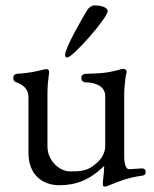

<svg xmlns="http://www.w3.org/2000/svg" viewBox="-20 -669 567 708"><path d="M228 -457C248 -457 377 -603 377 -628C377 -642 353 -649 328 -649C318 -649 307 -641 301 -631C285 -604 220 -493 220 -466C220 -459 223 -457 228 -457ZM366 19C372 19 382 15 386 13C415 1 451 -14 503 -21C511 -22 517 -24 517 -35C517 -47 509 -48 502 -48C492 -48 466 -45 456 -45C446 -45 438 -59 438 -95V-326C438 -342 443 -388 445 -395C446 -399 447 -402 447 -404C447 -411 441 -415 434 -415C431 -415 427 -414 424 -413C388 -403 362 -398 301 -397C290 -397 280 -394 280 -382C280 -368 289 -365 301 -365C321 -365 368 -356 368 -315V-132C368 -91 338 -68 323 -57C298 -38 273 -37 239 -37C196 -37 155 -80 155 -128V-323C155 -353 157 -369 161 -400C162 -411 157 -414 151 -414C148 -414 147 -414 143 -413C106 -404 89 -400 44 -397C36 -396 29 -393 29 -381C29 -370 35 -367 42 -365C72 -353 85 -337 85 -308V-105C85 -27 134 14 199 14C261 14 312 -6 364 -57V-51C364 -34 359 -2 359 11C359 16 361 19 366 19Z"/></svg>

Font: EB Garamond
Style: Regular
Weight: 400
Designer: Georg Duffner and Octavio Pardo
Foundry: Georg Duffner
Version: Version 1.000;PS 001.000;hotconv 1.0.88;makeotf.lib2.5.64775